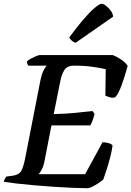

<svg xmlns="http://www.w3.org/2000/svg" viewBox="-30 -995 695 1015"><path d="M432 0Q402 0 355.5 -2Q309 -4 256 -7.5Q203 -11 151 -15.5Q99 -20 56.5 -25Q14 -30 -10 -34Q-8 -43 -3.5 -51Q1 -59 5 -62L36 -66Q70 -70 82.5 -92Q95 -114 105 -168L183 -567Q191 -606 201.5 -625Q212 -644 218 -648H120Q118 -651 115 -656.5Q112 -662 113 -671Q120 -678 134 -685.5Q148 -693 161.5 -698.5Q175 -704 181 -704H566Q587 -696 610 -680.5Q633 -665 645 -647Q630 -591 612.5 -543.5Q595 -496 579 -481Q566 -476 549.5 -481Q533 -486 527 -490L529 -629Q506 -635 461.5 -641.5Q417 -648 362 -648Q324 -648 309.5 -623.5Q295 -599 289 -567L254 -392Q315 -393 364 -398Q413 -403 459 -408L470 -393Q464 -370 458 -354.5Q452 -339 447 -332H242L205 -142Q200 -116 190.5 -98.5Q181 -81 174 -74H420L512 -243Q531 -243 547 -237.5Q563 -232 565 -225Q561 -196 552 -161.5Q543 -127 533 -96Q523 -65 516 -46Q507 -38 490.5 -27Q474 -16 458 -8Q442 0 432 0ZM370 -769Q358 -772 348.5 -781Q339 -790 336 -797Q374 -849 408.5 -889.5Q443 -930 469.5 -952.5Q496 -975 507 -975Q517 -975 530.5 -964.5Q544 -954 555.5 -938.5Q567 -923 568 -907Z"/></svg>

Font: Texturina SemiBold
Style: Italic
Weight: 600
Italic angle: -11°
Designer: Guillermo Torres Carreño
Foundry: Omnibus-Type
Version: Version 1.002; ttfautohint (v1.8.3)